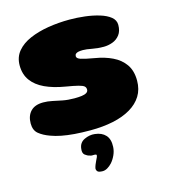

<svg xmlns="http://www.w3.org/2000/svg" viewBox="-109 -593 792 901"><g transform="rotate(-15 287.0 -143.0)"><path d="M273.5 20.5Q231.5 20.5 196.5 17.8Q161.5 15 133.5 9.5Q105.5 4 83 -4.5Q51 -16 30.5 -32.8Q10 -49.5 10 -83Q10 -120 30.8 -141.8Q51.5 -163.5 92 -163.5Q113.5 -163.5 135.2 -158.8Q157 -154 182.5 -149Q208 -144 239.5 -144Q259.5 -144 274.8 -146Q290 -148 298.5 -153.5Q307 -159 307 -168.5Q307 -179 300 -185Q293 -191 272.8 -196.2Q252.5 -201.5 213 -208Q156 -217.5 115.2 -236.5Q74.5 -255.5 52.5 -285.8Q30.5 -316 30.5 -359.5Q30.5 -399.5 54 -427.8Q77.5 -456 117.5 -473.2Q157.5 -490.5 207.8 -498.8Q258 -507 311.5 -507Q348.5 -507 386.2 -502.5Q424 -498 456 -488.2Q488 -478.5 507.5 -462.8Q527 -447 527 -424Q527 -394 513 -375.8Q499 -357.5 477.8 -349.8Q456.5 -342 434.5 -342Q405.5 -342 379 -347.2Q352.5 -352.5 335.5 -352.5Q323.5 -352.5 314.5 -350.8Q305.5 -349 300.8 -344.8Q296 -340.5 296 -333Q296 -322 315.2 -315.8Q334.5 -309.5 381 -301.5Q427 -294 464 -276.2Q501 -258.5 522.8 -227.5Q544.5 -196.5 544.5 -148.5Q544.5 -106 525 -74.5Q505.5 -43 469.5 -21.8Q433.5 -0.5 383.8 10Q334 20.5 273.5 20.5ZM277 220.5Q259 220 253.8 213.8Q248.5 207.5 249 199Q250.5 191.5 254.2 182Q258 172.5 262 164.5Q266.5 156.5 269 150Q271.5 143.5 271 140Q270.5 138 268.2 137Q266 136 261.5 136Q255.5 136 250 136.2Q244.5 136.5 239 134Q227.5 131.5 216.5 122.8Q205.5 114 208.5 93Q211.5 63.5 237 51.5Q262.5 39.5 287.5 42.5Q321 46 339.2 65.8Q357.5 85.5 355.5 123Q354.5 143 345.8 162.2Q337 181.5 324.5 195.5Q314.5 206.5 302 213.8Q289.5 221 277 220.5Z"/></g></svg>

Font: Gluten Thin ExtraBold
Style: Regular
Weight: 800
Version: Version 1.300